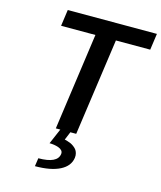

<svg xmlns="http://www.w3.org/2000/svg" viewBox="-136 -797 959 1145"><g transform="rotate(15 344.0 -225.0)"><path d="M279.8 0H252L335.9 -599.1H124L138.2 -700.2H688.5L674.3 -599.1H462.4L377.9 0H341.8L320.8 50.8Q322.8 51.3 326.2 52Q329.6 52.7 339.6 55.7Q349.6 58.6 358.4 62.5Q367.2 66.4 377.4 73.7Q387.7 81.1 394.8 89.8Q401.9 98.6 405.5 111.8Q409.2 125 407.2 140.1Q399.9 192.9 343.5 221.4Q287.1 250 189.9 250L197.3 199.2Q314 199.2 322.3 140.1Q324.2 127.4 316.7 118.4Q309.1 109.4 295.4 104.5Q281.7 99.6 267.6 97.4Q253.4 95.2 238.8 95.2Z"/></g></svg>

Font: Fivo Sans Med
Style: Regular
Weight: 450
Designer: Alexander Slobzheninov
Foundry: Alexander Slobzheninov
Version: 1.0